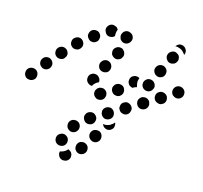

<svg xmlns="http://www.w3.org/2000/svg" viewBox="-104 -373 829 784"><g transform="rotate(15 310.0 19.5)"><path d="M236 264Q239 265 241 267Q244 268 246 270Q250 273 252 278Q254 282 254 287Q255 298 248 305Q241 313 230 313Q230 313 230 313Q230 313 230 313Q230 313 230 313Q220 314 212 307Q205 300 204 290Q204 288 204 285Q205 283 205 281Q206 281 207 281Q217 279 225 274Q231 270 236 264ZM266 231Q272 222 282 221Q293 219 301 225Q310 231 311 241Q313 251 307 260Q301 268 291 270Q281 272 272 266Q271 265 271 265Q270 264 269 263Q267 260 264 257Q261 250 262 243Q262 237 266 231ZM205 209Q195 207 186 213Q177 218 175 228Q173 238 178 247Q184 256 194 258Q204 260 213 255Q222 249 224 239Q226 229 221 220Q215 212 205 209ZM315 204Q319 207 324 208Q329 209 334 208Q339 207 343 204Q347 201 350 197Q355 188 353 178Q351 168 343 162Q338 159 334 159Q329 158 324 159Q319 160 315 162Q311 165 308 169Q302 178 304 188Q306 198 315 204ZM248 147Q239 141 229 142Q219 143 212 151Q206 159 207 169Q208 180 216 186Q224 193 234 192Q245 191 251 183Q258 175 257 164Q256 154 248 147ZM391 134Q388 138 384 141Q380 144 375 145Q370 146 365 145Q360 144 356 141Q352 139 350 135Q347 132 346 128Q353 129 361 128Q370 126 378 122V121Q386 117 391 110Q392 109 392 109Q393 110 393 112Q394 113 394 115Q395 120 394 125Q394 130 391 134ZM310 105Q307 101 303 98Q299 95 295 94Q290 93 285 94Q280 95 276 97Q271 100 268 104Q266 108 264 113Q263 118 264 123Q265 127 268 132Q270 136 274 139Q278 142 283 143Q288 144 293 143Q298 142 302 140Q311 134 313 124Q316 114 310 105ZM375 68Q370 59 360 56Q350 54 341 59Q332 64 329 74Q327 84 332 93Q337 102 347 105Q357 107 366 102Q375 97 378 87Q380 77 375 68ZM440 30Q434 21 424 18Q414 15 406 21H405Q401 23 398 27Q395 31 394 36Q393 41 393 46Q394 51 397 55Q402 64 412 66Q422 69 431 64Q440 58 442 48Q445 38 440 30ZM323 27Q326 23 327 18Q329 13 328 8Q327 -2 319 -8Q311 -15 300 -13Q295 -13 291 -10Q287 -8 284 -4Q281 0 279 5Q278 10 278 15Q280 25 288 31Q296 38 306 36Q311 36 316 33Q320 31 323 27ZM26 -14Q18 -20 7 -19Q-3 -18 -10 -10Q-16 -2 -15 9Q-14 19 -6 26Q-2 29 3 30Q8 31 13 31Q18 30 22 28Q26 26 30 22Q36 14 35 3Q34 -7 26 -14ZM495 25H496Q500 22 503 18Q506 14 507 9Q508 4 507 0Q506 -5 504 -10Q501 -14 497 -17Q493 -20 488 -21Q483 -22 479 -21Q474 -21 469 -18Q465 -15 462 -11Q459 -7 458 -3Q457 2 458 7Q458 12 461 16Q466 25 476 28Q487 30 495 25ZM394 -20Q395 -24 393 -29Q392 -34 389 -38Q383 -46 372 -47Q362 -48 354 -42Q350 -39 348 -35Q345 -30 344 -25Q344 -20 345 -16Q347 -11 350 -7Q356 1 366 2Q377 4 385 -3Q389 -6 391 -10Q394 -15 394 -20ZM560 -15Q564 -17 567 -21Q570 -25 571 -30Q572 -35 571 -40Q570 -45 568 -49Q562 -58 552 -60Q542 -63 533 -57Q524 -52 522 -42Q520 -31 525 -23Q528 -18 532 -16Q536 -13 541 -12Q546 -10 551 -11Q555 -12 560 -15ZM236 -38Q236 -43 238 -47Q240 -52 244 -55Q248 -58 252 -60Q257 -62 262 -61Q272 -61 279 -53Q286 -46 286 -35Q286 -35 286 -34Q285 -33 285 -32Q283 -31 280 -30Q272 -25 266 -18Q264 -15 262 -11Q261 -11 261 -11Q260 -11 259 -11Q249 -12 242 -20Q235 -27 236 -38ZM74 -71Q66 -78 56 -77Q45 -76 39 -68Q32 -60 33 -50Q34 -39 42 -33Q50 -26 60 -27Q70 -28 77 -36Q83 -44 83 -54Q82 -64 74 -71ZM402 -72Q402 -77 404 -82Q406 -86 410 -90Q417 -95 425 -96Q434 -96 441 -92Q438 -84 437 -77Q437 -67 440 -57Q441 -55 441 -53Q440 -53 439 -53Q431 -51 424 -46Q419 -47 415 -49Q411 -51 408 -54Q405 -58 403 -63Q401 -67 402 -72ZM461 -65Q459 -70 460 -75Q460 -80 462 -84Q467 -93 476 -97Q486 -100 495 -96Q500 -94 503 -90Q507 -86 508 -82Q510 -77 510 -72Q509 -67 507 -63Q506 -61 504 -58Q499 -51 490 -49Q482 -47 474 -51Q469 -53 466 -57Q463 -60 461 -65ZM624 -56Q628 -59 631 -63Q633 -67 634 -72Q635 -77 634 -82Q633 -87 630 -91Q624 -99 614 -101Q604 -103 595 -97Q587 -91 585 -81Q583 -71 589 -62Q592 -58 596 -56Q600 -53 605 -52Q610 -51 615 -52Q620 -53 624 -56ZM280 -81Q284 -79 289 -78Q294 -77 298 -78Q303 -79 307 -81Q312 -84 314 -88Q320 -97 318 -107Q316 -117 308 -123Q299 -129 289 -127Q279 -125 273 -116Q267 -108 269 -97Q271 -87 280 -81ZM132 -109Q132 -114 130 -118Q128 -123 124 -127Q121 -130 116 -132Q112 -134 107 -134Q102 -134 97 -132Q93 -130 89 -127Q89 -126 89 -126Q88 -126 88 -126V-125Q81 -118 82 -107Q82 -97 90 -90Q98 -83 108 -84Q119 -84 125 -92Q128 -96 130 -100Q132 -104 132 -109ZM506 -119Q515 -114 525 -118Q535 -121 539 -131Q541 -135 541 -140Q542 -145 540 -150Q538 -155 535 -158Q531 -162 527 -164Q518 -168 508 -165Q498 -161 494 -152Q489 -142 493 -133Q497 -123 506 -119ZM177 -180Q170 -188 160 -188Q150 -188 142 -181Q134 -174 134 -164Q133 -154 140 -146Q144 -142 148 -140Q153 -138 158 -138Q163 -138 167 -139Q172 -141 176 -145Q183 -152 184 -162Q184 -172 177 -180ZM307 -159Q309 -154 312 -151Q316 -147 320 -145Q329 -140 339 -144Q349 -147 353 -157Q356 -161 356 -166Q356 -171 354 -176Q353 -180 349 -184Q346 -188 342 -190Q332 -194 323 -191Q313 -187 308 -178Q306 -174 306 -169Q306 -164 307 -159ZM527 -201Q528 -197 531 -193Q534 -189 538 -186Q547 -181 557 -184Q567 -186 572 -195Q575 -200 576 -205Q576 -209 575 -214Q574 -219 571 -223Q568 -227 563 -229Q555 -235 545 -232Q535 -229 529 -220Q527 -216 526 -211Q525 -206 527 -201ZM238 -224Q232 -233 222 -234Q211 -236 203 -230Q195 -224 193 -213Q191 -203 198 -195Q204 -186 214 -185Q224 -183 232 -189Q241 -195 242 -206Q244 -216 238 -224ZM326 -225Q329 -221 333 -218Q337 -215 342 -214Q347 -213 352 -214Q357 -215 361 -218Q368 -223 371 -231Q374 -239 371 -247Q368 -257 358 -261Q349 -266 339 -263Q329 -259 325 -250Q320 -241 324 -231Q324 -229 325 -228Q326 -226 326 -225ZM292 -226Q282 -222 272 -225Q263 -229 259 -239Q254 -248 258 -258Q262 -267 271 -272Q276 -274 280 -274Q285 -274 289 -272Q294 -271 298 -268Q302 -264 304 -260Q304 -260 304 -260Q304 -259 304 -259Q300 -251 300 -241Q300 -237 300 -232Q299 -230 297 -229Q295 -227 293 -226Q292 -226 292 -226Q292 -226 292 -226ZM595 -249Q596 -245 596 -240Q595 -235 593 -230Q591 -234 588 -237Q583 -244 575 -249Q567 -253 558 -255Q554 -256 549 -255Q555 -264 564 -267Q574 -269 583 -264Q587 -262 590 -258Q593 -254 595 -249Z"/></g></svg>

Font: FRB American Cursive Guidelines Arrows Dotted Black
Style: Bold Italic
Weight: 900
Italic angle: -25°
Version: Version 2.0;Modular Font Editor K font №1